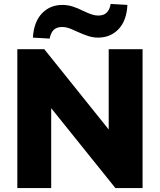

<svg xmlns="http://www.w3.org/2000/svg" viewBox="-20 -955 812 975"><path d="M68 0V-705H205L554 -270H532V-705H704V0H566L218 -433H240V0ZM232 -759 147 -764Q152 -844 193 -887Q234 -930 297 -930Q322 -930 347 -922.5Q372 -915 402 -900Q429 -887 446.5 -881.5Q464 -876 478 -876Q507 -876 522 -891Q537 -906 542 -935L627 -930Q623 -850 582 -807Q541 -764 478 -764Q452 -764 426.5 -772.5Q401 -781 370 -795Q345 -807 328.5 -812.5Q312 -818 296 -818Q268 -818 253 -803.5Q238 -789 232 -759Z"/></svg>

Font: Nunito Sans 11pt Black
Style: Regular
Weight: 900
Version: Version 3.101;gftools[0.9.27]